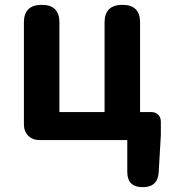

<svg xmlns="http://www.w3.org/2000/svg" viewBox="-20 -580 703 795"><path d="M571 195Q507 195 507 132V0H293H144Q115 0 97 -18Q79 -36 79 -65V-280V-487Q79 -560 153 -560Q226 -560 226 -487V-116H413V-487Q413 -560 487 -560Q560 -560 560 -487V-116H606Q624 -116 635 -105Q646 -94 646 -76V-20L637 134Q633 195 571 195Z"/></svg>

Font: GenSenRounded2 TW B
Style: Regular
Weight: 700
Version: Version 2.000;PS 2;hotconv 16.6.51;makeotf.lib2.5.65220 DEVE